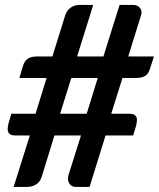

<svg xmlns="http://www.w3.org/2000/svg" viewBox="-20 -742 631 762"><path d="M368 -432.5H263L218.5 -290.5H324ZM591 -518 575 -468.5Q569.5 -449.5 556.5 -441Q543.5 -432.5 518 -432.5H466L421.5 -290.5H495Q513 -290.5 520 -280Q527 -269.5 520 -242.5L508.5 -204.5H399L335.5 0H280Q271.5 0 265 -4Q258.5 -8 254.5 -14.8Q250.5 -21.5 249.8 -30.5Q249 -39.5 252.5 -49.5L301.5 -204.5H196L146.5 -43.5Q139.5 -19.5 123 -9.8Q106.5 0 87.5 0H34L98.5 -204.5H39Q20.5 -204.5 13.8 -215.5Q7 -226.5 14 -253L25 -290.5H121L165 -432.5H57L71.5 -481.5Q77.5 -500.5 90.5 -509.2Q103.5 -518 129.5 -518H188L239 -682Q245.5 -701 260.8 -711.8Q276 -722.5 295 -722.5H350L286 -518H390.5L454.5 -722.5H508Q526 -722.5 535.8 -710.5Q545.5 -698.5 539.5 -680.5L489 -518Z"/></svg>

Font: Lato 2
Style: Bold Italic
Weight: 700
Italic angle: -7°
Designer: Lukasz Dziedzic with Adam Twardoch and Botio Nikoltchev
Foundry: tyPoland Lukasz Dziedzic
Version: Version 2.015; 2015-08-06; http://www.latofonts.com/